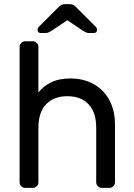

<svg xmlns="http://www.w3.org/2000/svg" viewBox="-20 -910 647 930"><path d="M510 0H473Q462 0 454 -8Q446 -16 446 -27V-291Q446 -366 409 -405Q372 -444 306 -444Q241 -444 203.5 -405Q166 -366 166 -291V-27Q166 -16 158 -8Q150 0 139 0H102Q91 0 83 -8Q75 -16 75 -27V-683Q75 -694 83 -702Q91 -710 102 -710H139Q150 -710 158 -702Q166 -694 166 -683V-462Q188 -491 226.5 -510.5Q265 -530 321 -530Q384 -530 433 -503Q482 -476 509.5 -425.5Q537 -375 537 -306V-27Q537 -16 529 -8Q521 0 510 0ZM353 -871 445 -779Q450 -774 450 -766Q450 -750 434 -750H413Q404 -750 398 -752.5Q392 -755 382 -761L306 -812L230 -761Q220 -755 214 -752.5Q208 -750 199 -750H178Q162 -750 162 -766Q162 -774 167 -779L259 -871Q269 -882 277 -886Q285 -890 296 -890H316Q327 -890 335 -886Q343 -882 353 -871Z"/></svg>

Font: Rubik
Style: Regular
Weight: 400
Designer: Hubert & Fischer
Foundry: Hubert & Fischer
Version: Version 1.100